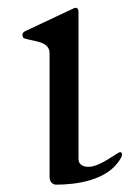

<svg xmlns="http://www.w3.org/2000/svg" viewBox="-20 -473 360 505"><path d="M296.9 -55.7C300.3 -61 300.8 -64.5 300.8 -66.4C300.8 -68.4 300.8 -72.8 295.9 -72.8C288.6 -72.8 244.6 -34.2 212.4 -34.2C200.2 -34.2 186.5 -39.1 186.5 -54.7V-440.9C186.5 -449.2 183.6 -452.6 178.2 -452.6C176.8 -452.6 173.3 -450.7 170.9 -449.7L46.4 -391.1C40.5 -388.2 39.1 -384.8 39.1 -381.3C39.1 -374 41.5 -373 45.4 -371.6C72.3 -363.3 110.4 -364.3 110.4 -332.5V-7.3C110.4 7.8 121.1 12.7 127.4 12.7C179.2 12.7 263.7 2.4 296.9 -55.7Z"/></svg>

Font: Cardo
Style: Italic
Weight: 400
Designer: David J. Perry
Foundry: David J. Perry
Version: Version 0.99